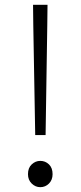

<svg xmlns="http://www.w3.org/2000/svg" viewBox="-20 -763 335 796"><path d="M126 -203 118 -658 117 -743H177L176 -658L169 -203ZM147 13Q127 13 111.5 -2Q96 -17 96 -41Q96 -67 111.5 -81.5Q127 -96 147 -96Q168 -96 183 -81.5Q198 -67 198 -41Q198 -17 183 -2Q168 13 147 13Z"/></svg>

Font: Noto Sans TC Thin Light
Style: Regular
Weight: 300
Version: Version 2.004-H2;hotconv 1.0.118;makeotfexe 2.5.65603